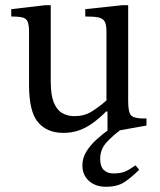

<svg xmlns="http://www.w3.org/2000/svg" viewBox="-20 -498 610 734"><path d="M498 134 512 151Q483 180 456 198Q429 216 385 216Q345 216 320 193.5Q295 171 295 134Q295 105 311 80Q327 55 349.5 35Q372 15 391 1V-72H386Q360 -46 334.5 -27.5Q309 -9 281.5 0.5Q254 10 222 10Q160 10 125.5 -30.5Q91 -71 91 -173V-376Q91 -403 85.5 -415.5Q80 -428 65 -431.5Q50 -435 23 -435V-463L152 -478H174V-186Q174 -135 185.5 -106.5Q197 -78 217.5 -66Q238 -54 264 -54Q302 -54 329.5 -71Q357 -88 387 -114V-377Q387 -404 380 -416Q373 -428 355.5 -431.5Q338 -435 306 -435V-463L446 -478H470V-111Q470 -67 482 -56Q494 -45 530 -45H540V-18L439 0Q413 19 388 45.5Q363 72 363 110Q363 138 376.5 151.5Q390 165 413 165Q442 165 459 157.5Q476 150 498 134Z"/></svg>

Font: STIX Two Text
Style: Regular
Weight: 400
Designer: Ross Mills, John Hudson & Paul Hanslow, Tiro Typeworks Ltd; with prior portions MicroPress Inc., and Coen Hoffman.
Foundry: Tiro Typeworks Ltd
Version: Version 2.13 b171